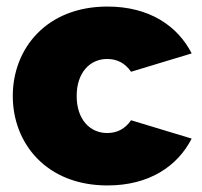

<svg xmlns="http://www.w3.org/2000/svg" viewBox="-20 -556 617 586"><path d="M19 -263C19 -119 121 10 308 10C436 10 522 -49 565 -133L380 -189C362 -163 338 -150 307 -150C255 -150 214 -191 214 -263C214 -335 255 -376 307 -376C338 -376 362 -363 380 -337L565 -393C522 -477 436 -536 308 -536C121 -536 19 -407 19 -263Z"/></svg>

Font: Raleway Black
Style: Regular
Weight: 900
Designer: Matt McInerney, Pablo Impallari, Rodrigo Fuenzalida
Foundry: Matt McInerney, Pablo Impallari, Rodrigo Fuenzalida
Version: Version 3.000g; ttfautohint (v1.5) -l 8 -r 28 -G 28 -x 14 -D